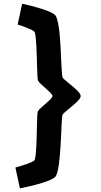

<svg xmlns="http://www.w3.org/2000/svg" viewBox="-20 -821 548 1041"><path d="M63.5 87.4Q75.7 84 92 79.1Q108.4 74.2 123.5 68.8Q138.7 63.5 150.6 58.1Q162.6 52.7 166 48.8Q170.4 43.9 172.9 23.4Q175.3 2.9 176.8 -25.1Q178.2 -53.2 179 -85.2Q179.7 -117.2 180.4 -145.3Q181.2 -173.3 182.1 -193.1Q183.1 -212.9 185.5 -217.3Q189.9 -225.6 202.9 -237.3Q215.8 -249 229.5 -260.7Q243.2 -272.5 253.9 -283.2Q264.6 -293.9 264.6 -300.3Q264.6 -306.6 253.9 -317.4Q243.2 -328.1 229.7 -340.1Q216.3 -352.1 203.6 -363.5Q190.9 -375 186.5 -383.3Q184.1 -387.7 183.1 -407.7Q182.1 -427.7 181.2 -455.6Q180.2 -483.4 179.4 -515.4Q178.7 -547.4 177 -575.4Q175.3 -603.5 172.9 -624Q170.4 -644.5 166 -649.4Q163.1 -653.3 152.8 -658.4Q142.6 -663.6 129.4 -668.9Q116.2 -674.3 101.8 -679.4Q87.4 -684.6 75.7 -688L100.1 -800.8Q123.5 -795.9 151.1 -788.8Q178.7 -781.7 204.1 -773.7Q229.5 -765.6 249.5 -757.1Q269.5 -748.5 278.3 -739.7Q285.2 -732.9 290 -715.6Q294.9 -698.2 298.6 -674.1Q302.2 -649.9 304.7 -620.8Q307.1 -591.8 308.6 -562.5Q310.1 -533.2 311.3 -505.4Q312.5 -477.5 313.7 -455.1Q314.9 -432.6 316.4 -418Q317.9 -403.3 319.8 -400.4Q323.2 -395 332 -387.5Q340.8 -379.9 351.6 -371.1Q362.3 -362.3 374 -352.5Q385.7 -342.8 395.5 -333.5Q405.3 -324.2 411.4 -315.7Q417.5 -307.1 417.5 -300.3Q417.5 -293.5 411.4 -284.9Q405.3 -276.4 395.5 -267.1Q385.7 -257.8 374 -248Q362.3 -238.3 351.6 -229.5Q340.8 -220.7 332.3 -213.1Q323.7 -205.6 319.8 -200.2Q317.9 -197.3 316.4 -182.6Q314.9 -168 314 -145.5Q313 -123 311.8 -95.2Q310.5 -67.4 308.8 -37.8Q307.1 -8.3 304.7 20.5Q302.2 49.3 298.8 73.5Q295.4 97.7 290.3 115.2Q285.2 132.8 278.3 139.2Q269 147.9 247.6 156.7Q226.1 165.5 199 173.6Q171.9 181.6 142.3 188.5Q112.8 195.3 87.9 200.2Z"/></svg>

Font: Andika New Basic
Style: Bold
Weight: 700
Designer: Victor Gaultney, Annie Olsen, Pablo Ugerman
Foundry: SIL International
Version: Version 5.500; ttfautohint (v1.8.3)